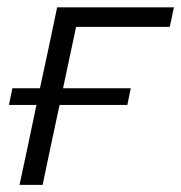

<svg xmlns="http://www.w3.org/2000/svg" viewBox="-20 -516 506 536"><path d="M34.5 0Q46.5 -55.5 57.5 -107.2Q68.5 -159 81 -219.5L82 -223H5L14.5 -269.5H91.5Q105.5 -334.5 116.8 -387.2Q128 -440 139.5 -495.5H465.5L454 -441H192.5Q184 -400.5 175.2 -360Q166.5 -319.5 156 -269.5H345L335.5 -223H146.5L145.5 -219.5Q132.5 -159 121.5 -107.2Q110.5 -55.5 99 0Z"/></svg>

Font: Commissioner Light
Style: Italic
Weight: 300
Italic angle: -12°
Designer: Kostas Bartsokas
Foundry: Kostas Bartsokas
Version: Version 1.000; ttfautohint (v1.8.3)